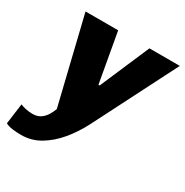

<svg xmlns="http://www.w3.org/2000/svg" viewBox="-190 -643 929 963"><g transform="rotate(30 274.5 -162.0)"><path d="M62 187Q32 187 8.5 183.5Q-15 180 -29 172L-13 53Q-3 58 17 62.5Q37 67 57 67Q85 67 103 55Q121 43 133 24Q145 5 152 -15L32 -511H221L272 -225H279L402 -511H578L335 -33Q303 29 261.5 78.5Q220 128 170 157.5Q120 187 62 187Z"/></g></svg>

Font: Chivo Medium ExtraBold
Style: Italic
Weight: 800
Italic angle: -8.05°
Version: Version 2.002